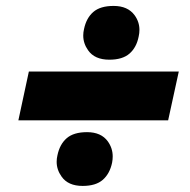

<svg xmlns="http://www.w3.org/2000/svg" viewBox="-20 -622 624 632"><path d="M340 -425.5Q291.5 -425.5 270 -456.5Q254 -479 254 -505Q254 -515.5 256.5 -526Q264 -562.5 287 -582.5Q310 -602.5 354 -602.5Q400.5 -602.5 423 -572Q439 -550 439 -523.5Q439 -513 436.5 -502Q429.5 -466 406.5 -445.8Q383.5 -425.5 340 -425.5ZM40.5 -226 75 -386.5H568.5L533.5 -226ZM252 -10Q204 -10 182.5 -41Q166.5 -63.5 166.5 -89.5Q166.5 -100 169 -110.5Q176.5 -147 199.5 -167Q222.5 -187 266.5 -187Q313 -187 335 -156.5Q351 -134 351 -107Q351 -97 349 -86.5Q341.5 -50.5 318.5 -30.2Q295.5 -10 252 -10Z"/></svg>

Font: Heraclito ExtraBold
Style: Italic
Weight: 800
Italic angle: -12°
Designer: Kostas Bartsokas (font) & Cristiano Sobral (main changes)
Foundry: Kostas Bartsokas (font) & Cristiano Sobral (main changes)
Version: Version 1.00;July 8, 2020;FontCreator 13.0.0.2655 64-bit